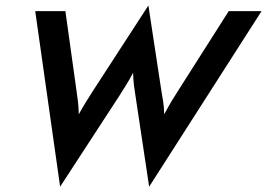

<svg xmlns="http://www.w3.org/2000/svg" viewBox="-20 -666 983 707"><path d="M201.4 21.5 109.7 -625H220.8L261.8 -331.2Q264.6 -312.5 267 -292.7Q269.4 -272.9 270.1 -245.1Q285.4 -272.9 297.9 -292.7Q310.4 -312.5 322.2 -331.2L526.4 -645.8L574.3 -331.2Q577.1 -313.2 580.6 -293.4Q584 -273.6 584.7 -245.1Q600 -273.6 611.8 -293.4Q623.6 -313.2 635.4 -331.2L822.2 -625H943.1L529.2 21.5L479.2 -311.1Q476.4 -329.2 473.6 -349.3Q470.8 -369.4 470.1 -397.9Q454.9 -369.4 442.4 -349.7Q429.9 -329.9 418.1 -311.1Z"/></svg>

Font: Afacad SemiBold
Style: Italic
Weight: 600
Italic angle: -14°
Designer: Kristian Moeller
Foundry: Dicotype
Version: Version 1.000